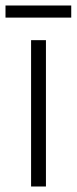

<svg xmlns="http://www.w3.org/2000/svg" viewBox="-39 -678 279 698"><path d="M220 -658H-19V-614H220ZM128 0V-532H74V0Z"/></svg>

Font: Noto Sans Malayalam Condensed Light
Style: Regular
Weight: 300
Width: 3
Designer: Jelle Bosma - Monotype Design Team
Foundry: Monotype Imaging Inc.
Version: Version 2.104